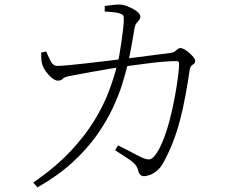

<svg xmlns="http://www.w3.org/2000/svg" viewBox="-20 -776 1040 836"><path d="M606 -9Q598 -9 591.5 -14.5Q585 -20 582 -33Q577 -52 563.5 -65Q550 -78 529 -91Q508 -104 481 -122L494 -143Q512 -134 533.5 -123Q555 -112 573 -102.5Q591 -93 600 -89Q620 -81 630.5 -82Q641 -83 652 -96Q672 -120 689 -162Q706 -204 719 -254Q732 -304 741 -353Q750 -402 755 -441Q760 -480 760 -499Q760 -510 748 -510Q726 -510 694 -507.5Q662 -505 627.5 -500.5Q593 -496 562.5 -492Q532 -488 511 -485Q486 -481 451.5 -475.5Q417 -470 382.5 -463.5Q348 -457 320.5 -452Q293 -447 282 -445Q259 -440 252.5 -432.5Q246 -425 232 -425Q220 -425 205.5 -437Q191 -449 180 -464.5Q169 -480 166 -489Q161 -502 160 -518Q159 -534 159 -547L181 -552Q189 -533 200 -511Q211 -489 230 -489Q246 -489 282.5 -492.5Q319 -496 367.5 -501.5Q416 -507 468.5 -513.5Q521 -520 571 -526Q621 -532 660.5 -537.5Q700 -543 720 -545Q734 -547 741 -552Q748 -557 753.5 -562Q759 -567 766 -567Q772 -567 783 -561Q794 -555 804.5 -545.5Q815 -536 822.5 -527Q830 -518 830 -512Q830 -503 825 -499Q820 -495 814 -490Q808 -485 806 -472Q797 -412 787 -357.5Q777 -303 764 -253.5Q751 -204 733.5 -158.5Q716 -113 693 -71Q682 -49 666 -35Q650 -21 634.5 -15Q619 -9 606 -9ZM125 19Q223 -49 287 -117.5Q351 -186 391 -251.5Q431 -317 453.5 -377Q476 -437 489 -488Q494 -505 499 -532.5Q504 -560 508.5 -591.5Q513 -623 516 -649.5Q519 -676 519 -689Q520 -703 516.5 -708.5Q513 -714 500 -718Q487 -722 468 -723.5Q449 -725 436 -726V-750Q451 -752 471 -754.5Q491 -757 503 -756Q515 -756 530 -750.5Q545 -745 559 -737.5Q573 -730 582 -721Q591 -712 591 -704Q591 -695 586 -689.5Q581 -684 574.5 -675.5Q568 -667 565 -649Q562 -631 557 -601.5Q552 -572 546 -542Q540 -512 535 -492Q527 -458 512 -409.5Q497 -361 470 -303.5Q443 -246 400 -185.5Q357 -125 294 -67.5Q231 -10 143 40Z"/></svg>

Font: Noto Serif JP ExtraLight
Style: Regular
Weight: 200
Designer: Ryoko NISHIZUKA  (kana & ideographs); Frank Grießhammer (Latin, Greek & Cyrillic); Wenlong ZHANG  (bopomofo); Sandoll Co
Foundry: Adobe
Version: Version 2.002-H1;hotconv 1.1.0;makeotfexe 2.6.0